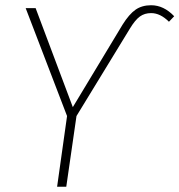

<svg xmlns="http://www.w3.org/2000/svg" viewBox="-20 -713 685 733"><path d="M198 0 236 -270 78 -682H116L258 -304L448 -619Q473 -659 497.5 -676Q522 -693 557 -693Q605 -693 645 -651L625 -630Q592 -663 557 -663Q532 -663 514 -650Q496 -637 476 -604L272 -270L233 0Z"/></svg>

Font: Fira Sans UltraLight
Style: Italic
Weight: 200
Italic angle: -8°
Designer: Carrois Corporate & Edenspiekermann AG
Foundry: Carrois Corporate GbR & Edenspiekermann AG
Version: Version 4.203;PS 004.203;hotconv 1.0.88;makeotf.lib2.5.64775